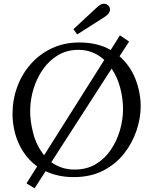

<svg xmlns="http://www.w3.org/2000/svg" viewBox="-20 -947 827 1044"><path d="M168 77 124 50 182 -42Q136 -76 106 -122.5Q76 -169 62 -222Q48 -275 48 -327Q48 -404 73.5 -474Q99 -544 147 -598.5Q195 -653 262 -684.5Q329 -716 412 -716Q462 -716 505 -705.5Q548 -695 582 -675L632 -755L682 -721L630 -641Q689 -589 717 -516Q745 -443 745 -369Q745 -305 722.5 -237.5Q700 -170 655 -112.5Q610 -55 541.5 -19.5Q473 16 381 16Q336 16 298 7.5Q260 -1 228 -16ZM220 -103 547 -621Q519 -647 484 -661.5Q449 -676 407 -676Q344 -676 295.5 -647Q247 -618 213.5 -570Q180 -522 162.5 -464.5Q145 -407 144 -349Q143 -289 161 -221Q179 -153 220 -103ZM386 -25Q451 -25 500 -54Q549 -83 582 -131.5Q615 -180 632 -238Q649 -296 649 -353Q649 -412 633.5 -470Q618 -528 587 -574L259 -65Q285 -46 316.5 -35.5Q348 -25 386 -25ZM400 -760 379 -788 506 -906Q525 -924 538.5 -926Q552 -928 560.5 -923Q569 -918 571 -915Q575 -911 577.5 -901.5Q580 -892 574 -879.5Q568 -867 546 -853Z"/></svg>

Font: Lora Italic
Style: Italic
Weight: 400
Italic angle: -3°
Designer: Olga Karpushina, Alexei Vanyashin (Cyrillic)
Foundry: Cyreal
Version: Version 2.210; ttfautohint (v1.8.1.43-b0c9)